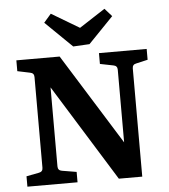

<svg xmlns="http://www.w3.org/2000/svg" viewBox="-54 -818 762 866"><g transform="rotate(-5 327.0 -384.5)"><path d="M573 -511Q555 -508 555 -490V0H449L152 -479L178 -482V-79Q178 -61 196 -58L262 -47V0H35V-47L92 -58Q110 -61 110 -79V-490Q110 -508 92 -511L35 -523V-572H231L512 -121L487 -118V-490Q487 -508 469 -511L409 -523V-572H625V-523ZM483 -733 370 -616 296 -612 175 -730 208 -768 334 -693 451 -769Z"/></g></svg>

Font: Rasa SemiBold
Style: Regular
Weight: 600
Designer: Anna Giedrys (Yrsa+Rasa design), David Brezina (Yrsa art-direction, Rasa art-direction, design)
Foundry: Rosetta Type Foundry
Version: Version 2.004